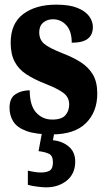

<svg xmlns="http://www.w3.org/2000/svg" viewBox="-20 -569 459 827"><path d="M203 10Q133 10 93 -5Q53 -20 37 -46Q21 -72 21 -105Q21 -146 46.5 -163Q72 -180 108 -180Q108 -115 135.5 -84.5Q163 -54 205 -54Q246 -54 262 -73Q278 -92 278 -119Q278 -150 253.5 -168.5Q229 -187 178 -207Q127 -227 93.5 -249Q60 -271 43 -303.5Q26 -336 26 -385Q26 -468 80 -508.5Q134 -549 222 -549Q279 -549 313.5 -535Q348 -521 364 -499Q380 -477 380 -453Q380 -419 358 -402Q336 -385 289 -385Q289 -435 265.5 -460.5Q242 -486 208 -486Q183 -486 166 -471.5Q149 -457 149 -430Q149 -399 169.5 -381Q190 -363 248 -340Q293 -323 327 -301.5Q361 -280 380 -248Q399 -216 399 -166Q399 -87 350 -38.5Q301 10 203 10ZM178 238Q166 238 141 235Q116 232 100 227V166Q134 174 157 174Q181 174 194.5 165.5Q208 157 208 130Q208 101 190 93Q172 85 146 82L163 -9H216L208 35Q249 39 276.5 62.5Q304 86 304 127Q304 179 268 208.5Q232 238 178 238Z"/></svg>

Font: Noto Serif Tamil ExtraCondensed Black
Style: Italic
Weight: 900
Width: 2
Italic angle: -12°
Designer: Indian Type Foundry, Tom Grace, and the Monotype Design Team
Foundry: Monotype Imaging Inc.
Version: Version 2.003; ttfautohint (v1.8.4.7-5d5b)